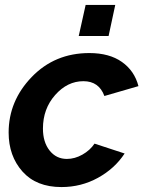

<svg xmlns="http://www.w3.org/2000/svg" viewBox="-20 -748 582 778"><path d="M299 -602 327 -728H447L420 -602ZM15 -211Q15 -339 108.5 -436Q202 -533 342 -533Q423 -533 474 -497Q525 -461 541 -399L403 -359Q381 -419 318 -419Q253 -419 203.5 -363Q154 -307 154 -227Q154 -172 181 -138Q208 -104 251 -104Q283 -104 314 -121.5Q345 -139 363 -166L485 -126Q445 -65 377 -27.5Q309 10 229 10Q127 10 71 -53Q15 -116 15 -211Z"/></svg>

Font: Raleway-v4020
Style: Bold Italic
Weight: 700
Italic angle: -12°
Designer: Matt McInerney, Pablo Impallari, Rodrigo Fuenzalida
Foundry: Matt McInerney, Pablo Impallari, Rodrigo Fuenzalida
Version: Version 4.020;PS 004.020;hotconv 1.0.88;makeotf.lib2.5.64775